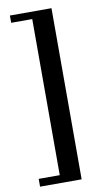

<svg xmlns="http://www.w3.org/2000/svg" viewBox="-104 -798 605 1066"><g transform="rotate(-10 198.5 -265.5)"><path d="M266.6 216.8H32.2V172.9H150.9V-707H32.2V-748H266.6Z"/></g></svg>

Font: Dai Banna SIL Book
Style: Bold
Weight: 700
Designer: Victor Gaultney
Foundry: SIL International
Version: Version 2.000